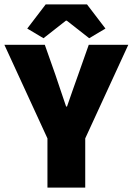

<svg xmlns="http://www.w3.org/2000/svg" viewBox="-30 -854 604 874"><path d="M186 0H358V-224L554 -650H374L326 -514C309 -465 292 -420 275 -369H271C254 -420 238 -465 222 -514L174 -650H-10L186 -224ZM94 -724 168 -680 270 -760H274L376 -680L450 -724L366 -834H178Z"/></svg>

Font: Giro Sans Black
Style: Regular
Weight: 900
Designer: Paul D. Hunt
Foundry: Adobe Systems Incorporated
Version: Version 1.000;PS 1.0;hotconv 1.0.88;makeotf.lib2.5.647800